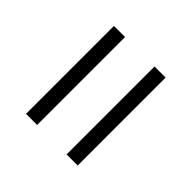

<svg xmlns="http://www.w3.org/2000/svg" viewBox="-30 -506 569 569"><g transform="rotate(-45 254.0 -222.0)"><path d="M70 -330.5H438.5V-284H70ZM70 -160.5H438.5V-114H70Z"/></g></svg>

Font: Newsreader 24pt Medium
Style: Regular
Weight: 500
Designer: Hugues Gentile
Foundry: Production Type
Version: Version 1.003